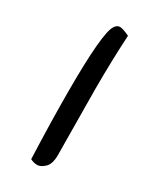

<svg xmlns="http://www.w3.org/2000/svg" viewBox="-132 -529 464 564"><g transform="rotate(30 100.0 -246.5)"><path d="M66 -246Q66 -442 86 -472Q93 -483 103 -483Q113 -483 136 -472Q131 -387 131 -287L133 -66Q133 -35 119.5 -22.5Q106 -10 94.5 -10Q83 -10 71 -16Q66 -146 66 -246Z"/></g></svg>

Font: Handlee
Style: Regular
Weight: 400
Designer: Joe Prince
Foundry: Joe Prince
Version: Version 1.001